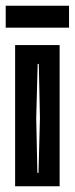

<svg xmlns="http://www.w3.org/2000/svg" viewBox="-28 -653 262 673"><path d="M25 0V-495H181V0ZM103 -47H107L112 -240L108 -429H104L99 -240ZM-8 -556V-633H214V-556Z"/></svg>

Font: Alumni Sans Inline One
Style: Regular
Weight: 400
Designer: Robert E. Leuschke
Foundry: Robert E. Leuschke
Version: Version 1.100; ttfautohint (v1.8.3)